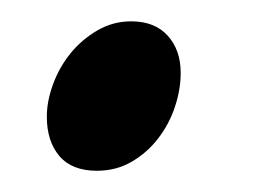

<svg xmlns="http://www.w3.org/2000/svg" viewBox="-20 -145 251 180"><path d="M149.4 -76.7Q149.4 -61 144 -44.9Q138.7 -28.8 128.4 -15.4Q118.2 -2 103.5 6.6Q88.9 15.1 70.8 15.1Q47.4 15.1 35.6 1.2Q23.9 -12.7 23.9 -35.6Q23.9 -50.3 29.8 -66.2Q35.6 -82 46.1 -95Q56.6 -107.9 71.3 -116.5Q85.9 -125 103 -125Q125 -125 137.2 -111.6Q149.4 -98.1 149.4 -76.7Z"/></svg>

Font: Gentium Book Basic
Style: Italic
Weight: 400
Italic angle: -8°
Designer: J. Victor Gaultney and Annie Olsen
Foundry: SIL International
Version: Version 1.102; 2013; Maintenance release